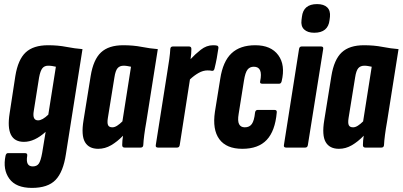

<svg xmlns="http://www.w3.org/2000/svg" viewBox="-20 -721 1967 938"><path d="M215 -500Q263 -500 304 -492Q345 -484 383 -481L302 32Q289 119 251.5 158Q214 197 136 197Q58 197 25.5 152Q-7 107 7 40Q10 27 19 27H102Q115 27 113 40Q104 92 140 92Q160 92 169.5 78.5Q179 65 186 26L203 -77Q149 -28 97 -28Q5 -28 27 -167L55 -350Q68 -430 105.5 -465Q143 -500 215 -500ZM166 -133Q187 -133 216 -161L253 -395Q244 -397 235 -398.5Q226 -400 215 -400Q197 -400 187 -387.5Q177 -375 171 -343L145 -179Q137 -133 166 -133Z M460 6Q414 6 395 -27Q376 -60 388 -133L423 -350Q436 -430 473.5 -465Q511 -500 582 -500Q631 -500 672 -492Q713 -484 751 -481L695 -127Q682 -54 680 -12Q679 0 667 0H589Q577 0 577 -12Q577 -22 578 -34Q579 -46 581 -58Q553 -29 523 -11.5Q493 6 460 6ZM529 -99Q540 -99 552.5 -107Q565 -115 578 -128L620 -395Q610 -397 601.5 -398.5Q593 -400 584 -400Q565 -400 554.5 -388Q544 -376 539 -343L507 -145Q503 -120 508 -109.5Q513 -99 529 -99Z M752 0Q739 0 741 -12L797 -367Q803 -403 807 -432Q811 -461 812 -482Q813 -494 825 -494H903Q915 -494 915 -482Q915 -472 914 -458.5Q913 -445 911 -432Q933 -456 961 -478Q989 -500 1021 -500Q1034 -500 1041 -498Q1048 -495 1047 -486Q1044 -463 1039 -436.5Q1034 -410 1028 -386Q1025 -373 1015 -375Q1011 -376 1006 -376.5Q1001 -377 994 -377Q972 -377 950 -364.5Q928 -352 908 -333L858 -12Q856 0 845 0Z M1164 6Q1086 6 1051.5 -41Q1017 -88 1030 -175L1056 -336Q1069 -421 1111 -460.5Q1153 -500 1227 -500Q1304 -500 1339.5 -451.5Q1375 -403 1356 -324Q1353 -312 1344 -312H1261Q1248 -312 1251 -324Q1266 -395 1220 -395Q1200 -395 1189 -380.5Q1178 -366 1172 -328L1146 -165Q1140 -130 1148 -114.5Q1156 -99 1176 -99Q1199 -99 1210.5 -115.5Q1222 -132 1226 -171Q1228 -184 1239 -184H1321Q1334 -184 1332 -171Q1324 -81 1283 -37.5Q1242 6 1164 6Z M1378 0Q1365 0 1367 -12L1441 -482Q1443 -494 1454 -494H1548Q1561 -494 1559 -482L1484 -12Q1482 0 1471 0ZM1515 -561Q1483 -561 1466 -577Q1449 -593 1453 -623L1455 -639Q1462 -701 1529 -701Q1562 -701 1578.5 -685Q1595 -669 1592 -639L1590 -623Q1583 -561 1515 -561Z M1636 6Q1590 6 1571 -27Q1552 -60 1564 -133L1599 -350Q1612 -430 1649.5 -465Q1687 -500 1758 -500Q1807 -500 1848 -492Q1889 -484 1927 -481L1871 -127Q1858 -54 1856 -12Q1855 0 1843 0H1765Q1753 0 1753 -12Q1753 -22 1754 -34Q1755 -46 1757 -58Q1729 -29 1699 -11.5Q1669 6 1636 6ZM1705 -99Q1716 -99 1728.5 -107Q1741 -115 1754 -128L1796 -395Q1786 -397 1777.5 -398.5Q1769 -400 1760 -400Q1741 -400 1730.5 -388Q1720 -376 1715 -343L1683 -145Q1679 -120 1684 -109.5Q1689 -99 1705 -99Z"/></svg>

Font: Sofia Sans Extra Condensed ExtraBold
Style: Italic
Weight: 800
Italic angle: -9°
Designer: Botio Nikoltchev, Ani Petrova
Foundry: lettersoup
Version: Version 4.101; ttfautohint (v1.8.4.7-5d5b)